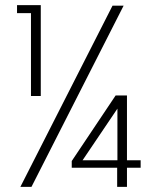

<svg xmlns="http://www.w3.org/2000/svg" viewBox="-20 -724 597 744"><path d="M59 0 416 -702H459L102 0ZM472 -103H525V-74H472V0H434V-74H258V-100L428 -354H472ZM300 -103H435V-303ZM100 -352V-673H46V-704H138V-352Z"/></svg>

Font: Poppins ExtraLight
Style: Regular
Weight: 275
Designer: Ninad Kale (Devanagari), Jonny Pinhorn (Latin)
Foundry: Indian Type Foundry
Version: Version 3.200;PS 1.000;hotconv 16.6.54;makeotf.lib2.5.65590